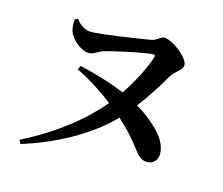

<svg xmlns="http://www.w3.org/2000/svg" viewBox="-106 -869 1212 1043"><g transform="rotate(15 500.0 -347.5)"><path d="M285 -440C367 -400 441 -351 497 -307C411 -203 270 -84 79 11L89 33C317 -39 476 -146 572 -245C629 -193 662 -156 696 -111C729 -68 747 -51 779 -51C810 -51 836 -74 836 -109C836 -143 824 -173 803 -202C772 -244 714 -295 647 -334C700 -403 744 -473 776 -530C796 -566 839 -580 839 -612C839 -655 738 -728 697 -728C673 -728 661 -703 630 -698C563 -687 357 -654 299 -655C270 -655 237 -675 216 -705L199 -698C197 -668 198 -655 204 -633C216 -591 276 -541 320 -541C347 -541 364 -561 397 -572C433 -583 613 -624 662 -625C670 -625 672 -621 670 -613C655 -559 610 -466 553 -382C484 -411 393 -440 296 -462Z"/></g></svg>

Font: Noto Serif CJK TC
Style: Bold
Weight: 700
Designer: Ryoko NISHIZUKA 西塚涼子 (kana & ideographs); Frank Grießhammer (Latin, Greek & Cyrillic); Wenlong ZHANG 张文龙 (bopomofo); San
Foundry: Adobe
Version: Version 2.001;hotconv 1.1.0;makeotfexe 2.6.0